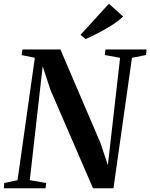

<svg xmlns="http://www.w3.org/2000/svg" viewBox="-34 -1008 804 1028"><path d="M-13.5 0 -11.5 -28 60 -43.5 152.5 -698.5 82 -713 86 -743H289.5L504.5 -241L543.5 -123.5L609 -698.5L527 -713.5L530.5 -743H750.5L748 -713.5L672.5 -698.5L573.5 0H464L235.5 -528L194.5 -653L125.5 -43.5L213 -28L210 0ZM424.5 -799 397 -821.5 549 -988 625.5 -919.5Q598.5 -894.5 563.8 -872.5Q529 -850.5 493 -831.8Q457 -813 424.5 -799Z"/></svg>

Font: Merriweather 96pt SemiBold
Style: Italic
Weight: 600
Italic angle: -7.8°
Version: Version 2.101